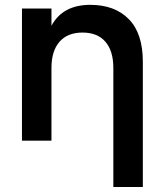

<svg xmlns="http://www.w3.org/2000/svg" viewBox="-20 -575 664 785"><path d="M443.4 189.5V-297.4Q443.4 -366.7 410.9 -404.3Q378.4 -441.9 317.4 -441.9Q256.3 -441.9 223.4 -404.3Q190.4 -366.7 190.4 -297.4V0H69.8V-540H190.4V-469.7Q236.3 -555.2 349.1 -555.2Q449.2 -555.2 506.6 -496.8Q564 -438.5 564 -322.3V189.5Z"/></svg>

Font: Vela Sans Bd
Style: Bold
Weight: 700
Designer: Principal design: Mikhail Sharanda - project Manrope.
Design modification: Ravid Balaliev
Foundry: Mikhail Sharanda
Version: Version 1.001